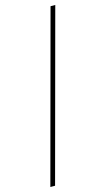

<svg xmlns="http://www.w3.org/2000/svg" viewBox="-133 -805 527 958"><g transform="rotate(-15 130.5 -326.5)"><path d="M25.4 109.4H1L235.4 -761.7H259.8Z"/></g></svg>

Font: Intratopia Thin
Style: Regular
Weight: 100
Designer: Rasmus Andersson
Foundry: rsms
Version: Version 3.000;Glyphs 3.2.3 (3260)